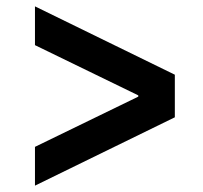

<svg xmlns="http://www.w3.org/2000/svg" viewBox="-20 -612 640 604"><path d="M530 -377 90 -592V-470L415 -312V-308L90 -150V-28L530 -243Z"/></svg>

Font: CommitMonoV142 ExtLt
Style: Regular
Weight: 200
Monospace: yes
Designer: Eigil Nikolajsen
Foundry: Eigil Nikolajsen
Version: Version 1.142